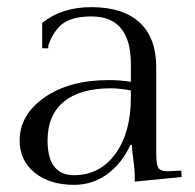

<svg xmlns="http://www.w3.org/2000/svg" viewBox="-20 -499 545 537"><path d="M417 -311V-71Q417 -40 422.5 -30Q428 -20 450 -20Q453 -20 459.5 -20.5Q466 -21 470 -21L487 -22L488 -4L357 9V1Q357 -24 353 -51.5Q349 -79 349 -94H345Q321 -42 280 -12Q239 18 187 18Q119 18 77 -16Q35 -50 35 -106Q35 -178 104.5 -226.5Q174 -275 284 -275Q318 -275 346 -270V-320Q346 -453 236 -453Q185 -453 158 -434.5Q131 -416 115 -372V-364H98V-435Q153 -479 235 -479Q324 -479 370.5 -436Q417 -393 417 -311ZM187 -9Q259 -9 302.5 -68.5Q346 -128 346 -226V-246Q316 -252 289 -252Q204 -252 158.5 -214.5Q113 -177 113 -106Q113 -9 187 -9Z"/></svg>

Font: Foglihten068fMac
Style: Regular
Weight: 500
Designer: gluk (gluksza@wp.pl)
Foundry: gluk (gluksza@wp.pl)
Version: Version 0.68